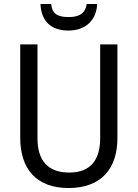

<svg xmlns="http://www.w3.org/2000/svg" viewBox="-20 -1004 694 968"><path d="M470 -984H417C410 -933 374 -918 327 -918C273 -918 243 -932 238 -984H184C188 -899 235 -850 325 -850C413 -850 466 -903 470 -984ZM572 -308V-780H485V-307C485 -198 437 -134 329 -134C223 -134 169 -193 169 -306V-780H82V-309C82 -150 166 -56 325 -56C492 -56 572 -155 572 -308Z"/></svg>

Font: Noto Sans Malayalam UI SemiCondensed
Style: Regular
Weight: 400
Width: 4
Designer: Jelle Bosma - Monotype Design Team
Foundry: Monotype Imaging Inc.
Version: Version 2.104